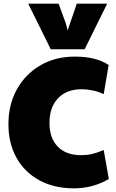

<svg xmlns="http://www.w3.org/2000/svg" viewBox="-20 -1012 631 1048"><path d="M384 16Q276 16 195.5 -27.5Q115 -71 70.5 -150Q26 -229 26 -334Q26 -442 72.5 -525Q119 -608 200.5 -655.5Q282 -703 388 -703Q506 -703 573 -657L546 -498Q517 -512 485.5 -518.5Q454 -525 426 -525Q344 -525 297 -476Q250 -427 250 -340Q250 -258 295.5 -211.5Q341 -165 422 -165Q454 -165 480.5 -171Q507 -177 546 -193L574 -35Q487 16 384 16ZM257 -743 134 -992H300L339 -885L349 -846Q355 -864 364.5 -891Q374 -918 383.5 -946Q393 -974 399 -992H565L442 -743Z"/></svg>

Font: Paytone One
Style: Regular
Weight: 400
Designer: Vernon Adams
Foundry: Vernon Adams
Version: Version 1.002; ttfautohint (v1.8.4.7-5d5b);gftools[0.9.23]